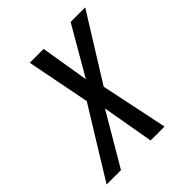

<svg xmlns="http://www.w3.org/2000/svg" viewBox="-201 -633 732 732"><g transform="rotate(-45 165.0 -267.5)"><path d="M-45.4 0 126 -278.3 75.7 -535.2H150.4L182.6 -339.8L295.9 -535.2H374.5L210.4 -271.5L267.1 0H191.9L155.3 -209.5L32.2 0Z"/></g></svg>

Font: Open Sans Condensed
Style: Italic
Weight: 400
Width: 3
Italic angle: -12°
Designer: Monotype Design Team
Foundry: Monotype Imaging Inc.
Version: Version 3.000